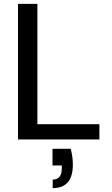

<svg xmlns="http://www.w3.org/2000/svg" viewBox="-20 -720 577 991"><path d="M73 0V-700H173V-79H493V0ZM252 207Q299 207 299 148V134H251V48H345Q356 89 356 130Q356 251 252 251Z"/></svg>

Font: AWOL-DM Medium
Style: Regular
Weight: 500
Designer: Colophon Foundry, Jonny Pinhorn, Mikhail Sharanda
Foundry: Colophon Foundry
Version: Version 1.000;Glyphs 3.2.3 (3260)